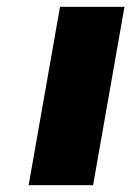

<svg xmlns="http://www.w3.org/2000/svg" viewBox="-20 -543 385 563"><path d="M64 0 156 -523H345L253 0Z"/></svg>

Font: Tomorrow
Style: Bold Italic
Weight: 700
Italic angle: -10°
Designer: Tony de Marco, Monica Rizzolli
Foundry: Just in Type
Version: Version 2.002